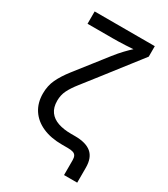

<svg xmlns="http://www.w3.org/2000/svg" viewBox="-210 -824 929 1061"><g transform="rotate(30 254.5 -294.0)"><path d="M377.4 140.1V46.4Q377.4 28.8 372.1 18.6Q366.7 8.3 354.2 4.2Q341.8 0 320.3 0H283.7Q211.9 0 159.7 -23.2Q107.4 -46.4 79.1 -89.6Q50.8 -132.8 50.8 -192.4Q50.8 -241.7 69.8 -282.2Q88.9 -322.8 124.8 -368.7Q160.6 -414.6 210.9 -478.5L274.4 -559.6Q299.8 -591.8 322 -615Q344.2 -638.2 363.3 -655.5Q382.3 -672.9 397.5 -685.5L396 -657.2Q378.4 -655.3 357.4 -653.8Q336.4 -652.3 314.2 -651.1Q292 -649.9 270.5 -649.4Q249 -648.9 230.5 -648.9H71.8V-727.5H455.6V-660.6L274.4 -427.7Q228.5 -368.7 198.5 -330.8Q168.5 -293 153.8 -262.9Q139.2 -232.9 139.2 -197.3Q139.2 -154.3 158.7 -127.7Q178.2 -101.1 213.9 -88.9Q249.5 -76.7 297.4 -76.7H322.3Q392.1 -76.7 426.8 -47.6Q461.4 -18.6 461.4 44.4V140.1Z"/></g></svg>

Font: Inter Variable
Style: Regular
Weight: 400
Designer: Rasmus Andersson
Foundry: rsms
Version: Version 4.001;git-9221beed3